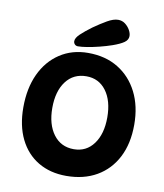

<svg xmlns="http://www.w3.org/2000/svg" viewBox="-88 -865 804 939"><g transform="rotate(10 314.5 -395.0)"><path d="M304 3Q224 3 164.5 -32.5Q105 -68 72.5 -134Q40 -200 40 -291Q40 -386 73 -457Q106 -528 166.5 -568Q227 -608 307 -608Q393 -608 456 -569.5Q519 -531 554 -462Q589 -393 589 -301Q589 -207 554 -139Q519 -71 455 -34Q391 3 304 3ZM318 -132Q380 -132 416.5 -181.5Q453 -231 453 -313Q453 -396 416.5 -445Q380 -494 318 -494Q254 -494 217 -445Q180 -396 180 -313Q180 -231 217 -181.5Q254 -132 318 -132ZM229 -653Q229 -669 250 -689Q271 -709 305 -734Q339 -758 369.5 -775.5Q400 -793 423 -793Q443 -793 458 -781.5Q473 -770 482 -754Q491 -738 491 -724Q491 -705 472.5 -692Q454 -679 417 -666Q388 -656 356 -648Q324 -640 296.5 -635.5Q269 -631 251 -631Q241 -631 235 -637.5Q229 -644 229 -653Z"/></g></svg>

Font: DynaPuff
Style: Regular
Weight: 400
Designer: Toshi Omagari, Jennifer Daniel
Foundry: Google Fonts
Version: Version 2.000